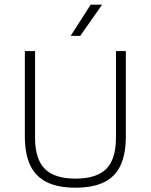

<svg xmlns="http://www.w3.org/2000/svg" viewBox="-20 -820 664 846"><path d="M312.5 7Q236.5 7 187 -17Q137.5 -41 113.5 -91Q89.5 -141 89.5 -219V-595H134.5V-213.5Q134.5 -119.5 177.2 -76.2Q220 -33 312.5 -33Q406 -33 448.5 -76.2Q491 -119.5 491 -213.5V-595H534.5V-219Q534.5 -141 511 -91Q487.5 -41 438.2 -17Q389 7 312.5 7ZM291.5 -662 379.5 -799.5H430L333.5 -662Z"/></svg>

Font: Encode Sans SC ExtraLight
Style: Regular
Weight: 250
Designer: Multiple Designers
Foundry: Impallari Type
Version: Version 3.002